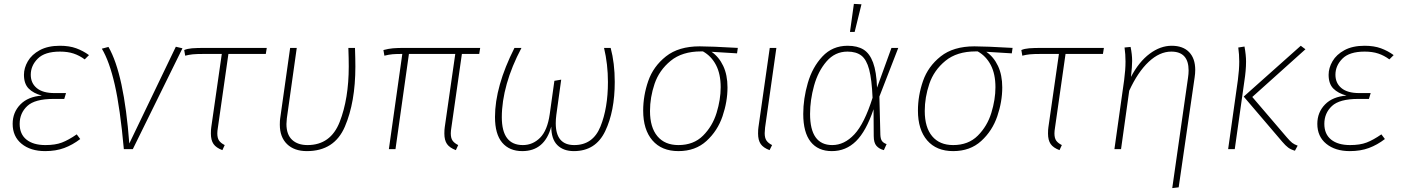

<svg xmlns="http://www.w3.org/2000/svg" viewBox="-20 -766 7196 986"><path d="M45 -130Q45 -189 84.5 -229.5Q124 -270 195 -275Q151 -287 127 -311.5Q103 -336 103 -382Q103 -417 123 -451.5Q143 -486 184.5 -508.5Q226 -531 288 -531Q336 -531 371.5 -518Q407 -505 437 -483L415 -461Q388 -481 358 -491Q328 -501 288 -501Q210 -501 174 -465Q138 -429 138 -382Q138 -339 169 -313.5Q200 -288 260 -288H319L310 -258H255Q159 -258 120 -221.5Q81 -185 81 -130Q81 -77 116 -49Q151 -21 213 -21Q264 -21 298 -34Q332 -47 374 -76L392 -52Q353 -22 310 -6Q267 10 212 10Q137 10 91 -27.5Q45 -65 45 -130Z M644 -29 883 -526 917 -518 662 0H616Q597 -210 569.5 -330.5Q542 -451 503 -516L537 -525Q617 -387 644 -29Z M1099 -111Q1096 -93 1096 -81Q1096 -57 1105 -44Q1114 -31 1134 -21L1122 5Q1090 -7 1076.5 -26.5Q1063 -46 1063 -80Q1063 -101 1065 -113L1119 -489H1029Q989 -489 969.5 -487Q950 -485 931 -480L926 -509Q942 -516 966 -518Q990 -520 1037 -520H1350L1345 -489H1153Z M1805 -424Q1805 -241 1751 -115.5Q1697 10 1556 10Q1491 10 1454 -26Q1417 -62 1417 -126Q1417 -148 1419 -159L1470 -520H1504L1453 -158Q1451 -138 1451 -129Q1451 -75 1480 -48Q1509 -21 1559 -21Q1678 -21 1724.5 -140Q1771 -259 1771 -425Q1771 -466 1769 -520H1803Q1805 -462 1805 -424Z M2298 -111Q2295 -93 2295 -81Q2295 -57 2304 -44Q2313 -31 2333 -21L2321 5Q2289 -7 2275.5 -26.5Q2262 -46 2262 -80Q2262 -101 2264 -113L2318 -489H2080L2011 0H1977L2046 -489Q2015 -489 1996.5 -487.5Q1978 -486 1954 -480L1949 -509Q1975 -516 1998 -518Q2021 -520 2060 -520H2446L2441 -489H2352Z M2522 -165Q2522 -322 2622 -520H2658Q2608 -426 2582.5 -335.5Q2557 -245 2557 -164Q2557 -21 2665 -21Q2716 -21 2753.5 -58.5Q2791 -96 2803 -179L2827 -351L2862 -357L2837 -176Q2834 -154 2834 -133Q2834 -21 2929 -21Q3025 -21 3063.5 -116Q3102 -211 3102 -345Q3102 -436 3082 -520H3116Q3137 -442 3137 -345Q3137 -195 3088 -92.5Q3039 10 2927 10Q2873 10 2842 -21Q2811 -52 2811 -116Q2777 10 2662 10Q2596 10 2559 -33.5Q2522 -77 2522 -165Z M3283 -198Q3283 -275 3309 -350Q3335 -425 3400 -476.5Q3465 -528 3573 -528Q3630 -528 3769 -520L3765 -492L3634 -500Q3672 -474 3694 -427.5Q3716 -381 3716 -317Q3716 -244 3690.5 -169Q3665 -94 3608 -42Q3551 10 3464 10Q3378 10 3330.5 -45Q3283 -100 3283 -198ZM3681 -318Q3681 -386 3657 -432Q3633 -478 3590 -502H3580Q3483 -502 3424 -453.5Q3365 -405 3341.5 -335.5Q3318 -266 3318 -196Q3318 -112 3356 -66.5Q3394 -21 3464 -21Q3542 -21 3590.5 -69.5Q3639 -118 3660 -186.5Q3681 -255 3681 -318Z M3909 -111Q3907 -89 3907 -82Q3907 -58 3916 -44.5Q3925 -31 3945 -21L3932 5Q3900 -7 3886.5 -26.5Q3873 -46 3873 -80Q3873 -101 3875 -113L3933 -520H3967Z M4484 -316 4558 -520H4593L4496 -270L4501 -74Q4502 -51 4510 -41Q4518 -31 4533 -26L4519 5Q4495 -1 4481 -17Q4467 -33 4467 -67L4466 -205Q4428 -92 4376 -41Q4324 10 4252 10Q4181 10 4143 -38Q4105 -86 4105 -181Q4105 -259 4128.5 -340Q4152 -421 4203.5 -476Q4255 -531 4333 -531Q4383 -531 4414.5 -511.5Q4446 -492 4463.5 -445Q4481 -398 4484 -316ZM4140 -181Q4140 -21 4254 -21Q4316 -21 4367.5 -76Q4419 -131 4461 -264Q4457 -358 4443.5 -409Q4430 -460 4403.5 -480.5Q4377 -501 4332 -501Q4268 -501 4224.5 -450.5Q4181 -400 4160.5 -326Q4140 -252 4140 -181ZM4404 -744 4369 -602H4345L4365 -746Z M4694 -198Q4694 -275 4720 -350Q4746 -425 4811 -476.5Q4876 -528 4984 -528Q5041 -528 5180 -520L5176 -492L5045 -500Q5083 -474 5105 -427.5Q5127 -381 5127 -317Q5127 -244 5101.5 -169Q5076 -94 5019 -42Q4962 10 4875 10Q4789 10 4741.5 -45Q4694 -100 4694 -198ZM5092 -318Q5092 -386 5068 -432Q5044 -478 5001 -502H4991Q4894 -502 4835 -453.5Q4776 -405 4752.5 -335.5Q4729 -266 4729 -196Q4729 -112 4767 -66.5Q4805 -21 4875 -21Q4953 -21 5001.5 -69.5Q5050 -118 5071 -186.5Q5092 -255 5092 -318Z M5398 -111Q5395 -93 5395 -81Q5395 -57 5404 -44Q5413 -31 5433 -21L5421 5Q5389 -7 5375.5 -26.5Q5362 -46 5362 -80Q5362 -101 5364 -113L5418 -489H5328Q5288 -489 5268.5 -487Q5249 -485 5230 -480L5225 -509Q5241 -516 5265 -518Q5289 -520 5336 -520H5649L5644 -489H5452Z M6081 -367Q6084 -387 6084 -404Q6084 -501 5995 -501Q5935 -501 5879 -448.5Q5823 -396 5779 -300L5737 0H5703L5753 -355Q5760 -408 5760 -450Q5760 -487 5755 -522L5786 -525Q5794 -487 5794 -453Q5794 -425 5788 -371Q5829 -449 5884 -490Q5939 -531 5997 -531Q6055 -531 6086.5 -498.5Q6118 -466 6118 -407Q6118 -389 6115 -369L6033 196L6000 200Z M6565 -38 6367 -270 6660 -531 6684 -513 6411 -268 6588 -61Q6605 -41 6616 -32.5Q6627 -24 6644 -18L6630 8Q6609 2 6595.5 -8Q6582 -18 6565 -38ZM6337 -355Q6344 -408 6344 -450Q6344 -487 6339 -522L6371 -527Q6379 -483 6379 -450Q6379 -404 6370 -347L6321 0H6287Z M6745 -130Q6745 -189 6784.5 -229.5Q6824 -270 6895 -275Q6851 -287 6827 -311.5Q6803 -336 6803 -382Q6803 -417 6823 -451.5Q6843 -486 6884.5 -508.5Q6926 -531 6988 -531Q7036 -531 7071.5 -518Q7107 -505 7137 -483L7115 -461Q7088 -481 7058 -491Q7028 -501 6988 -501Q6910 -501 6874 -465Q6838 -429 6838 -382Q6838 -339 6869 -313.5Q6900 -288 6960 -288H7019L7010 -258H6955Q6859 -258 6820 -221.5Q6781 -185 6781 -130Q6781 -77 6816 -49Q6851 -21 6913 -21Q6964 -21 6998 -34Q7032 -47 7074 -76L7092 -52Q7053 -22 7010 -6Q6967 10 6912 10Q6837 10 6791 -27.5Q6745 -65 6745 -130Z"/></svg>

Font: FiraGO UltraLight
Style: Italic
Weight: 200
Italic angle: -8°
Designer: bBox Type GmbH
Foundry: bBox Type GmbH
Version: Version 1.001